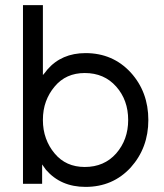

<svg xmlns="http://www.w3.org/2000/svg" viewBox="-20 -720 641 752"><path d="M312 -434Q388 -434 435 -381Q482 -328 482 -250Q482 -173 435 -119Q388 -66 312 -66Q238 -66 194 -119Q172 -145 160 -178Q148 -211 148 -250Q148 -290 160 -322.5Q172 -355 194 -381Q238 -434 312 -434ZM315 -512Q221 -512 165 -447Q161 -442 157 -436.5Q153 -431 148 -426V-700H70V0H145V-76Q149 -71 152.5 -65.5Q156 -60 160 -55Q218 12 315 12Q422 12 492 -64Q561 -141 561 -250Q561 -360 492 -436Q422 -512 315 -512Z"/></svg>

Font: Unageo
Style: Regular
Weight: 400
Designer: Richard Sepsi
Foundry: Richard Sepsi
Version: Version 2.000